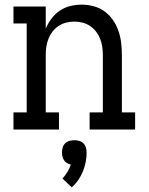

<svg xmlns="http://www.w3.org/2000/svg" viewBox="-20 -558 640 827"><path d="M38 0V-74H95V-457H38V-530H177V-435Q187 -458 202 -478Q217 -498 237.5 -512Q258 -526 282.5 -532Q307 -538 332 -538Q358 -538 384 -531Q410 -524 431 -508.5Q452 -493 467 -471Q482 -449 490.5 -424Q499 -399 502 -372.5Q505 -346 505 -320V-74H562V0H366V-74H423V-320Q423 -338 420.5 -356Q418 -374 411.5 -390.5Q405 -407 394 -421.5Q383 -436 368 -446Q353 -456 335.5 -460.5Q318 -465 300 -465Q282 -465 264.5 -460.5Q247 -456 232 -446Q217 -436 206 -421.5Q195 -407 188.5 -390.5Q182 -374 179.5 -356Q177 -338 177 -320V-74H234V0ZM289 249 249 211Q261 198 270.5 182.5Q280 167 285 151Q277 149 269 144.5Q261 140 256 132.5Q251 125 249 116.5Q247 108 247 99Q247 88 250 77.5Q253 67 260.5 59.5Q268 52 278.5 49Q289 46 300 46Q311 46 321.5 49Q332 52 339.5 59.5Q347 67 350 77.5Q353 88 353 99Q353 120 349 140.5Q345 161 337 180.5Q329 200 317 217.5Q305 235 289 249Z"/></svg>

Font: Iosevka Slab Extended
Style: Regular
Weight: 400
Width: 7
Monospace: yes
Designer: Belleve Invis
Foundry: Belleve Invis
Version: Version 11.1.1; ttfautohint (v1.8.3)